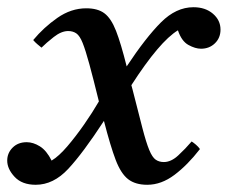

<svg xmlns="http://www.w3.org/2000/svg" viewBox="-63 -500 631 532"><path d="M468 -108Q473 -105 480 -99Q487 -93 491 -87Q457 -43 420.5 -15.5Q384 12 345 12Q312 12 292 -3.5Q272 -19 257.5 -57Q243 -95 225 -165Q167 -76 126 -32Q85 12 36 12Q-2 12 -22.5 -10Q-43 -32 -43 -55Q-43 -76 -28 -91Q-13 -106 11 -106Q29 -106 47.5 -94.5Q66 -83 80 -55Q100 -67 123.5 -94.5Q147 -122 170 -155Q193 -188 211 -219Q195 -284 184.5 -322.5Q174 -361 166 -381Q158 -401 148.5 -407.5Q139 -414 126 -414Q107 -414 86 -397.5Q65 -381 52 -368Q47 -372 40.5 -377.5Q34 -383 29 -389Q58 -424 96 -450.5Q134 -477 176 -477Q208 -477 226.5 -463Q245 -449 258.5 -414.5Q272 -380 288 -316Q341 -396 383 -438Q425 -480 473 -480Q506 -480 527 -462Q548 -444 548 -418Q548 -395 532.5 -380Q517 -365 494 -365Q478 -365 459 -375.5Q440 -386 430 -416Q379 -385 301 -264Q302 -261 302.5 -258.5Q303 -256 304 -253Q321 -186 331.5 -145.5Q342 -105 350.5 -84.5Q359 -64 368.5 -57.5Q378 -51 391 -51Q411 -51 431 -69.5Q451 -88 468 -108Z"/></svg>

Font: Tiro Telugu
Style: Italic
Weight: 400
Italic angle: -11°
Designer: Telugu: John Hudson & Fiona Ross, assisted by Kaja Sojewska. Latin: John Hudson with Paul Hanslow, assisted by Kaja Soje
Foundry: Tiro Typeworks Ltd.
Version: Version 1.52